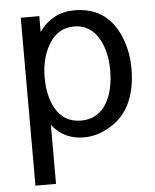

<svg xmlns="http://www.w3.org/2000/svg" viewBox="-53 -588 675 836"><g transform="rotate(-5 284.5 -170.0)"><path d="M68 203V-531H149V-462Q207 -543 303 -543Q446 -543 502 -409Q529 -344 529 -270Q529 -93 414 -23Q358 12 297 12Q210 12 158 -55V203ZM149 -263Q149 -182 179 -128Q216 -62 291 -62Q368 -62 406 -131Q436 -186 436 -270Q436 -348 406 -404Q368 -473 295 -473Q221 -473 181 -400Q149 -341 149 -263Z"/></g></svg>

Font: MongolianScript
Style: Regular
Weight: 400
Designer: Bolorsoft LLC, NUM
Foundry: Bolorsoft LLC
Version: Version 3.2